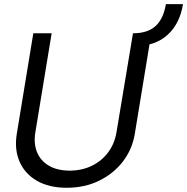

<svg xmlns="http://www.w3.org/2000/svg" viewBox="-20 -887 897 920"><path d="M639.2 -668 617.2 -727.5Q687 -727.5 725.1 -762Q763.2 -796.4 774.9 -867.2H856.9Q841.8 -773.9 783.9 -720.9Q726.1 -668 639.2 -668ZM617.2 -727.5H705.1L626 -246.1Q613.8 -171.4 568.8 -113Q523.9 -54.7 454.6 -21Q385.3 12.7 299.8 12.7Q214.4 12.7 156.5 -21Q98.6 -54.7 73.5 -113Q48.3 -171.4 60.5 -246.1L139.6 -727.5H227.5L149.4 -252.9Q140.6 -199.7 157.2 -158.4Q173.8 -117.2 213.4 -93.5Q252.9 -69.8 313.5 -69.3Q374.5 -69.8 421.9 -93.5Q469.2 -117.2 499.3 -158.4Q529.3 -199.7 538.1 -252.9Z"/></svg>

Font: Inter Tight
Style: Italic
Weight: 400
Italic angle: -9.39999°
Designer: Rasmus Andersson
Foundry: rsms
Version: Version 3.002